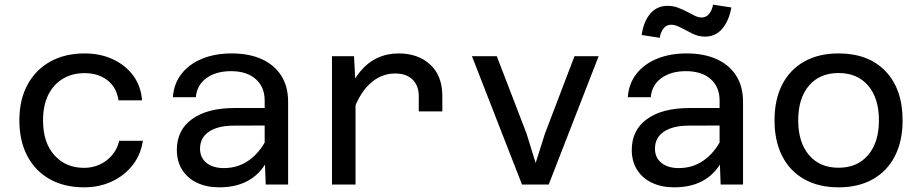

<svg xmlns="http://www.w3.org/2000/svg" viewBox="-20 -791 3940 823"><path d="M340.5 12Q255.5 12 193 -23.2Q130.5 -58.5 96.8 -123Q63 -187.5 63 -275Q63 -363.5 98 -428Q133 -492.5 195.8 -527.2Q258.5 -562 342.5 -562Q409.5 -562 463.2 -537.2Q517 -512.5 550.5 -467.8Q584 -423 589 -361H488Q479.5 -417 440.2 -447.2Q401 -477.5 342.5 -477.5Q289 -477.5 248.8 -453Q208.5 -428.5 186.5 -383.5Q164.5 -338.5 164.5 -275Q164.5 -180 213 -125.8Q261.5 -71.5 340.5 -71.5Q376.5 -71.5 407.5 -85.8Q438.5 -100 460.8 -126.2Q483 -152.5 491 -187.5H592.5Q583 -126 547.2 -81.5Q511.5 -37 458 -12.5Q404.5 12 340.5 12Z M1119 0 1114.5 -125V-360Q1114.5 -418.5 1076 -452.2Q1037.5 -486 970.5 -486Q906 -486 865 -456.2Q824 -426.5 819.5 -374.5H721Q725.5 -433.5 758.5 -475.2Q791.5 -517 846.8 -539.5Q902 -562 973.5 -562Q1047.5 -562 1101.8 -537.5Q1156 -513 1185.5 -466.8Q1215 -420.5 1215 -355V0ZM920 12Q866 12 824.8 -7.5Q783.5 -27 760.8 -63.2Q738 -99.5 738 -148.5Q738 -233.5 803.5 -280.8Q869 -328 986.5 -328H1128V-253L982.5 -252.5Q914.5 -252.5 876 -226.8Q837.5 -201 837.5 -153.5Q837.5 -115 865.2 -92.8Q893 -70.5 939.5 -70.5Q999.5 -70.5 1046 -103.2Q1092.5 -136 1121.5 -193L1133 -119Q1106.5 -55.5 1052.5 -21.8Q998.5 12 920 12Z M1775 -313.5V-379.5Q1775 -423 1748.8 -449.5Q1722.5 -476 1673.5 -476Q1611.5 -476 1562.8 -429.5Q1514 -383 1485 -288L1470.5 -390Q1492.5 -446.5 1524.2 -484.8Q1556 -523 1597.5 -542.5Q1639 -562 1689 -562Q1772 -562 1824 -514.2Q1876 -466.5 1876 -379.5V-313.5ZM1403 0V-550H1497.5L1504 -425V0Z M2217.5 0 2003 -550H2109.5L2237 -218.5L2276 -92.5L2316 -218.5L2442.5 -550H2546L2332 0Z M3069 0 3064.5 -125V-360Q3064.5 -418.5 3026 -452.2Q2987.5 -486 2920.5 -486Q2856 -486 2815 -456.2Q2774 -426.5 2769.5 -374.5H2671Q2675.5 -433.5 2708.5 -475.2Q2741.5 -517 2796.8 -539.5Q2852 -562 2923.5 -562Q2997.5 -562 3051.8 -537.5Q3106 -513 3135.5 -466.8Q3165 -420.5 3165 -355V0ZM2870 12Q2816 12 2774.8 -7.5Q2733.5 -27 2710.8 -63.2Q2688 -99.5 2688 -148.5Q2688 -233.5 2753.5 -280.8Q2819 -328 2936.5 -328H3078V-253L2932.5 -252.5Q2864.5 -252.5 2826 -226.8Q2787.5 -201 2787.5 -153.5Q2787.5 -115 2815.2 -92.8Q2843 -70.5 2889.5 -70.5Q2949.5 -70.5 2996 -103.2Q3042.5 -136 3071.5 -193L3083 -119Q3056.5 -55.5 3002.5 -21.8Q2948.5 12 2870 12ZM2808 -629 2730.5 -641Q2738.5 -698 2767 -732Q2795.5 -766 2841.5 -766Q2864.5 -766 2885 -758.5Q2905.5 -751 2924 -741Q2942.5 -731 2958.2 -723.5Q2974 -716 2987 -716Q3007.5 -716 3020 -732Q3032.5 -748 3036.5 -771L3115 -759Q3105 -702.5 3076.2 -668.2Q3047.5 -634 3002.5 -634Q2974 -634 2947.8 -647Q2921.5 -660 2898.5 -672.5Q2875.5 -685 2856.5 -685Q2836.5 -685 2824 -668.8Q2811.5 -652.5 2808 -629Z M3574.5 12Q3489 12 3427.4 -22.8Q3365.8 -57.5 3332.9 -122Q3300 -186.5 3300 -275Q3300 -364.5 3332.9 -428.5Q3365.8 -492.5 3427.4 -527.2Q3489 -562 3574.6 -562Q3703 -562 3776 -485.5Q3849 -409 3849 -274.9Q3849 -186.5 3816 -122Q3783 -57.5 3721.5 -22.8Q3660 12 3574.5 12ZM3574.5 -72Q3655 -72 3701.3 -126.6Q3747.5 -181.1 3747.5 -275.1Q3747.5 -370 3701.3 -424Q3655 -478 3574.5 -478Q3493.6 -478 3447.6 -423.9Q3401.5 -369.8 3401.5 -275Q3401.5 -181 3447.6 -126.5Q3493.6 -72 3574.5 -72Z"/></svg>

Font: Azeret Mono Thin
Style: Regular
Weight: 100
Designer: Martin Vácha
Foundry: Displaay
Version: Version 1.002